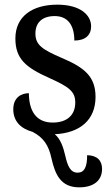

<svg xmlns="http://www.w3.org/2000/svg" viewBox="-20 -566 469 824"><path d="M320 238C383 238 418 208 418 159C418 122 396 101 354 100C354 151 342 175 313 175C282 175 270 146 260 102C252 66 239 29 215 10C324 5 390 -52 390 -150C390 -237 343 -276 246 -317C163 -353 132 -372 132 -422C132 -467 159 -497 215 -497C269 -497 299 -460 299 -392C346 -392 371 -415 371 -453C371 -502 324 -546 226 -546C118 -546 46 -495 46 -401C46 -312 92 -276 192 -231C277 -193 303 -173 303 -126C303 -74 270 -40 206 -40C134 -40 104 -92 104 -166C73 -166 37 -149 37 -97C37 -48 66 -15 120 0C166 24 189 57 201 114C217 185 242 238 320 238Z"/></svg>

Font: Noto Serif SemiCondensed Medium
Style: Regular
Weight: 500
Width: 4
Designer: Monotype Design Team
Foundry: Monotype Imaging Inc.
Version: Version 2.014